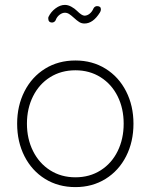

<svg xmlns="http://www.w3.org/2000/svg" viewBox="-20 -757 640 784"><path d="M50 -252Q50 -325 80 -384Q110 -443 164 -476.5Q218 -510 288 -510Q357 -510 411 -476.5Q465 -443 495 -384Q525 -325 525 -252Q525 -178 495 -119Q465 -60 411 -26.5Q357 7 288 7Q218 7 164 -26.5Q110 -60 80 -119Q50 -178 50 -252ZM485 -252Q485 -314 460.5 -363.5Q436 -413 391 -441.5Q346 -470 288 -470Q230 -470 185 -442Q140 -414 115 -364Q90 -314 90 -252Q90 -190 115 -140Q140 -90 185 -61.5Q230 -33 288 -33Q346 -33 391 -61.5Q436 -90 460.5 -140Q485 -190 485 -252ZM376 -732Q392 -732 392 -719Q392 -712 388 -706Q360 -661 325 -661Q313 -661 303.5 -667Q294 -673 281 -685Q270 -695 262 -700Q254 -705 245 -705Q234 -705 223 -696.5Q212 -688 207 -674Q205 -670 201 -667.5Q197 -665 193 -665Q177 -665 177 -682Q177 -686 178 -688Q188 -709 207 -723Q226 -737 245 -737Q258 -737 271.5 -729.5Q285 -722 294 -713Q314 -693 325 -693Q336 -693 346 -701Q356 -709 362 -723Q364 -727 368 -729.5Q372 -732 376 -732Z"/></svg>

Font: Tsukimi Rounded Light
Style: Regular
Weight: 300
Designer: Takashi Funayama
Foundry: Takashi Funayama
Version: Version 1.032; ttfautohint (v1.8.3)